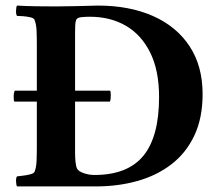

<svg xmlns="http://www.w3.org/2000/svg" viewBox="-20 -665 787 688"><path d="M331 -645Q444 -645 528.5 -607.5Q613 -570 659.5 -499Q706 -428 706 -328Q706 -242 676.5 -179.5Q647 -117 594.5 -76.5Q542 -36 472.5 -16.5Q403 3 324 3Q316 3 301.5 3Q287 3 267 3Q239 3 204.5 3Q170 3 136.5 3Q103 3 77.5 3Q52 3 41 3Q38 -2 37.5 -15Q37 -28 41 -33Q48 -34 62 -35.5Q76 -37 89 -40.5Q102 -44 104 -50Q110 -65 111 -88Q112 -111 112 -142V-301H32Q29 -301 29 -317Q29 -333 33 -340H112V-501Q112 -533 111 -555.5Q110 -578 104 -593Q102 -600 89 -603Q76 -606 62 -607Q48 -608 41 -608Q37 -613 37.5 -627Q38 -641 41 -645Q74 -643 112 -642.5Q150 -642 181 -642Q212 -642 250 -643Q288 -644 331 -645ZM374 -301H249V-138Q249 -138 249 -136Q249 -131 249 -116.5Q249 -102 250.5 -86Q252 -70 256 -61Q261 -51 280 -44.5Q299 -38 318 -38Q437 -38 493.5 -106.5Q550 -175 550 -317Q550 -413 518 -477Q486 -541 430.5 -573Q375 -605 302 -605Q286 -605 271.5 -603.5Q257 -602 253 -594Q250 -586 249.5 -574Q249 -562 249 -546Q249 -543 249 -540Q249 -537 249 -534V-340H374Q377 -340 377 -324Q377 -308 374 -301Z"/></svg>

Font: Amiri
Style: Bold
Weight: 700
Designer: Khaled Hosny
Version: Version 0.113